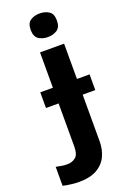

<svg xmlns="http://www.w3.org/2000/svg" viewBox="-250 -819 740 1117"><g transform="rotate(-20 120.5 -260.0)"><path d="M71.8 -687Q71.8 -729.5 95.7 -744.1Q118.7 -759.8 152.8 -759.8Q186.5 -759.8 210 -744.1Q233.9 -729.5 233.9 -687Q233.9 -646 210 -629.9Q185.5 -613.8 152.8 -613.8Q118.7 -613.8 95.2 -629.9Q71.8 -646 71.8 -687ZM34.2 240.2Q6.3 240.2 -18.6 236.3Q-44.4 233.4 -64 228V110.8Q-37.1 116.2 -30.3 117.2Q-14.2 120.1 5.9 120.1Q35.6 120.1 56.6 103Q78.1 86.4 78.1 37.1V-230H0V-327.1H78.1V-545.9H227.1V-327.1H305.2V-230H227.1V59.1Q227.1 108.9 208 149.9Q189 190.9 146.5 215.8Q103.5 240.2 34.2 240.2Z"/></g></svg>

Font: Droid Sans Thai
Style: Bold
Weight: 700
Designer: Steve Matteson
Foundry: Ascender Corporation
Version: Version 1.00